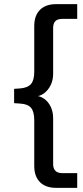

<svg xmlns="http://www.w3.org/2000/svg" viewBox="-20 -725 401 925"><path d="M250 180Q200 180 172.5 152.5Q145 125 145 74V-146Q145 -187 129.5 -205.5Q114 -224 77 -226L48 -228V-297L77 -299Q114 -302 129.5 -320.5Q145 -339 145 -379V-599Q145 -650 172.5 -677.5Q200 -705 250 -705H352V-634H280Q258 -634 247 -623.5Q236 -613 236 -590V-369Q236 -339 224 -314.5Q212 -290 191.5 -275Q171 -260 145 -260V-264Q171 -264 191.5 -250Q212 -236 224 -211.5Q236 -187 236 -156V65Q236 87 247 98Q258 109 280 109H352V180Z"/></svg>

Font: Nunito Sans 12pt Medium
Style: Regular
Weight: 500
Designer: Vernon Adams
Foundry: Vernon Adams
Version: Version 3.101;gftools[0.9.27]